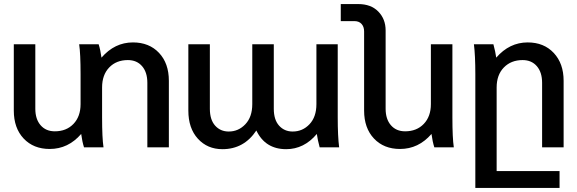

<svg xmlns="http://www.w3.org/2000/svg" viewBox="-20 -726 2844 946"><path d="M377 -360Q377 -462 370 -508H466Q475 -480 480 -442Q545 -517 635 -517Q715 -517 763.5 -465.5Q812 -414 812 -328V0H706V-318Q706 -370 680 -400Q654 -430 610 -430Q553 -430 518 -393.5Q483 -357 483 -295V-148Q483 -46 490 0H394Q385 -28 380 -66Q316 8 225 8Q145 8 96.5 -43.5Q48 -95 48 -181V-508H154V-190Q154 -139 180 -109Q206 -79 250 -79Q307 -79 342 -115.5Q377 -152 377 -213Z M1555 0Q1545 -37 1541 -66Q1478 9 1390 9Q1287 9 1243 -83Q1182 9 1076 9Q1002 9 955 -42.5Q908 -94 908 -181V-508H1014V-190Q1014 -136 1040 -107Q1066 -78 1107 -78Q1155 -78 1189 -114Q1223 -150 1223 -213V-508H1329V-190Q1329 -136 1355 -107Q1381 -78 1422 -78Q1471 -78 1505 -114Q1539 -150 1539 -213V-508H1644V-148Q1644 -55 1651 0Z M2120 0Q2111 -28 2106 -66Q2042 8 1951 8Q1871 8 1822.5 -43.5Q1774 -95 1774 -181V-571Q1774 -594 1761.5 -608Q1749 -622 1726 -622H1659V-706H1745Q1808 -706 1844 -669Q1880 -632 1880 -576V-190Q1880 -139 1906 -109Q1932 -79 1976 -79Q2033 -79 2068 -115.5Q2103 -152 2103 -213V-508H2209V-148Q2209 -46 2216 0Z M2411 -508Q2421 -471 2425 -442Q2490 -517 2580 -517Q2660 -517 2708.5 -465Q2757 -413 2757 -328V0H2651V-318Q2651 -370 2625 -400Q2599 -430 2555 -430Q2498 -430 2462.5 -393.5Q2427 -357 2427 -295V117H2737V200H2322V-360Q2322 -453 2315 -508Z"/></svg>

Font: LT Superior Semi-bold
Style: Regular
Weight: 600
Designer: Daniel Lyons
Foundry: LyonsType
Version: Version 1.0